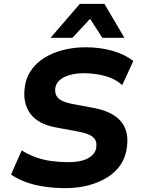

<svg xmlns="http://www.w3.org/2000/svg" viewBox="-20 -960 728 991"><path d="M318 11Q263 11 210.5 3.5Q158 -4 114 -20Q70 -36 37 -59L92 -184Q126 -162 165.5 -148Q205 -134 247.5 -128.5Q290 -123 333 -123Q377 -123 408.5 -132.5Q440 -142 457.5 -160Q475 -178 477 -200Q480 -224 471 -239.5Q462 -255 440.5 -264.5Q419 -274 383 -281L270 -302Q177 -319 137.5 -372Q98 -425 107 -503Q112 -554 138.5 -594Q165 -634 208 -661Q251 -688 306 -702Q361 -716 423 -716Q496 -716 560 -698Q624 -680 668 -645L611 -521Q572 -555 520 -568.5Q468 -582 412 -582Q372 -582 339 -572.5Q306 -563 287 -545.5Q268 -528 265 -503Q262 -471 281.5 -452.5Q301 -434 350 -424L463 -403Q559 -385 602 -336Q645 -287 636 -208Q631 -154 605 -113.5Q579 -73 535.5 -45.5Q492 -18 437 -3.5Q382 11 318 11ZM241 -765 392 -940H519L622 -765H508L445 -863L354 -765Z"/></svg>

Font: Nunito Sans 8pt ExtraBold
Style: Italic
Weight: 800
Italic angle: -9°
Version: Version 3.101;gftools[0.9.27]